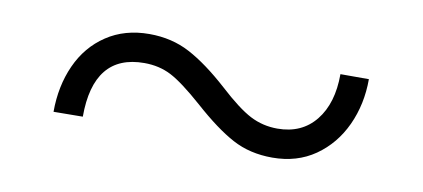

<svg xmlns="http://www.w3.org/2000/svg" viewBox="-33 -466 752 341"><g transform="rotate(10 342.5 -296.0)"><path d="M612.8 -373.5Q612.8 -328.1 595.2 -290Q577.6 -252 544.9 -229.2Q512.2 -206.5 467.8 -206.5Q427.2 -206.5 395.8 -223.4Q364.3 -240.2 322.8 -277.3Q285.6 -310.1 263.9 -321.3Q242.2 -332.5 215.3 -332.5Q124 -332.5 124 -219.7L71.3 -219.2Q71.3 -265.6 88.4 -303.5Q105.5 -341.3 138.2 -363Q170.9 -384.8 215.3 -384.8Q255.9 -384.8 288.6 -367.4Q321.3 -350.1 360.8 -314.5Q396 -282.2 418.7 -270.5Q441.4 -258.8 467.8 -258.8Q511.7 -258.8 536.6 -289.8Q561.5 -320.8 561.5 -373.5Z"/></g></svg>

Font: Mardoto Light
Style: Regular
Weight: 400
Designer: Christian Robertson, Vahan Hovhannisyan
Foundry: Google
Version: Version 1.000